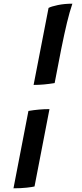

<svg xmlns="http://www.w3.org/2000/svg" viewBox="-20 -820 442 1040"><path d="M162 -360 243 -777Q257 -785 293 -792.5Q329 -800 372 -800Q357 -756 343 -698Q329 -640 312 -556L276 -370Q245 -365 218 -362.5Q191 -360 162 -360ZM53 200 134 -219Q163 -224 191.5 -226.5Q220 -229 248 -229L167 190Q156 193 124.5 196.5Q93 200 53 200Z"/></svg>

Font: Texturina 12pt Black
Style: Italic
Weight: 900
Italic angle: -11°
Designer: Guillermo Torres Carreño
Foundry: Omnibus-Type
Version: Version 1.002